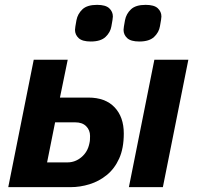

<svg xmlns="http://www.w3.org/2000/svg" viewBox="-20 -771 810 791"><path d="M14 0 119 -525H259L227 -369H344Q414 -369 452 -329Q490 -289 490 -221Q490 -160 471 -118Q452 -76 420 -50Q388 -24 349 -12Q310 0 271 0ZM174 -102H258Q290 -102 315.5 -123.5Q341 -145 348 -179Q350 -187 350.5 -194Q351 -201 351 -211Q351 -235 335 -251Q319 -267 290 -267H207ZM511 0 616 -525H756L651 0ZM354 -600Q319 -600 304 -614Q289 -628 289 -648Q289 -653 290.5 -662Q292 -671 295 -688Q300 -714 319.5 -732.5Q339 -751 380 -751Q415 -751 430 -737Q445 -723 445 -703Q445 -698 443.5 -689Q442 -680 439 -663Q435 -638 415 -619Q395 -600 354 -600ZM554 -600Q519 -600 504 -614Q489 -628 489 -648Q489 -653 490.5 -662Q492 -671 495 -688Q500 -714 519.5 -732.5Q539 -751 580 -751Q615 -751 630 -737Q645 -723 645 -703Q645 -698 643.5 -689Q642 -680 639 -663Q635 -638 615 -619Q595 -600 554 -600Z"/></svg>

Font: IBM Plex Sans
Style: Italic
Weight: 400
Italic angle: -11.31°
Designer: Mike Abbink, Paul van der Laan, Pieter van Rosmalen
Foundry: Bold Monday
Version: Version 3.201